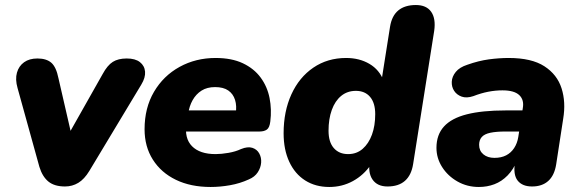

<svg xmlns="http://www.w3.org/2000/svg" viewBox="-20 -734 2311 765"><path d="M239 9Q197 9 173 -10.5Q149 -30 137 -69L50 -383Q40 -418 47.5 -444.5Q55 -471 76 -486Q97 -501 129 -501Q165 -501 184.5 -484Q204 -467 213 -422L271 -170H237L389 -439Q408 -474 429.5 -487.5Q451 -501 485 -501Q519 -501 537.5 -486.5Q556 -472 558 -448.5Q560 -425 543 -397L336 -53Q316 -20 292 -5.5Q268 9 239 9Z M819 11Q740 11 681 -17.5Q622 -46 589 -98Q556 -150 556 -219Q556 -304 593.5 -368Q631 -432 695.5 -467.5Q760 -503 839 -503Q903 -503 947.5 -482Q992 -461 1018.5 -425Q1045 -389 1054 -343.5Q1063 -298 1057 -250Q1054 -225 1043 -217.5Q1032 -210 1014 -210H701L713 -294H935L919 -281Q924 -312 916.5 -336Q909 -360 889.5 -373.5Q870 -387 837 -387Q805 -387 783 -373Q761 -359 747.5 -335Q734 -311 730 -281L723 -242Q714 -183 745 -151.5Q776 -120 839 -120Q862 -120 890.5 -125Q919 -130 940 -140Q967 -151 985.5 -145Q1004 -139 1013 -122.5Q1022 -106 1020.5 -86Q1019 -66 1007 -47.5Q995 -29 971 -19Q936 -3 896.5 4Q857 11 819 11Z M1292 11Q1237 11 1196 -15Q1155 -41 1132.5 -89.5Q1110 -138 1110 -203Q1110 -290 1141 -358Q1172 -426 1228.5 -464.5Q1285 -503 1359 -503Q1412 -503 1452 -479.5Q1492 -456 1509 -411L1500 -412L1534 -627Q1541 -671 1567 -692.5Q1593 -714 1637 -714Q1679 -714 1698 -687Q1717 -660 1710 -611L1626 -80Q1619 -36 1593.5 -13.5Q1568 9 1524 9Q1483 9 1464 -19Q1445 -47 1454 -96L1459 -127L1458 -78Q1429 -36 1386 -12.5Q1343 11 1292 11ZM1367 -120Q1401 -120 1425 -141Q1449 -162 1462 -197.5Q1475 -233 1475 -279Q1475 -324 1454.5 -348Q1434 -372 1398 -372Q1364 -372 1339.5 -352Q1315 -332 1302 -296Q1289 -260 1289 -213Q1289 -168 1310 -144Q1331 -120 1367 -120Z M1888 11Q1841 11 1802.5 -11Q1764 -33 1741.5 -68.5Q1719 -104 1719 -145Q1719 -197 1749 -230Q1779 -263 1840 -278.5Q1901 -294 1994 -294H2073L2059 -210H1994Q1957 -210 1933.5 -205Q1910 -200 1899.5 -188Q1889 -176 1889 -157Q1889 -133 1906 -119Q1923 -105 1950 -105Q1977 -105 1996.5 -115Q2016 -125 2028.5 -144Q2041 -163 2045 -188L2063 -303Q2069 -336 2049 -355Q2029 -374 1982 -374Q1954 -374 1925.5 -368.5Q1897 -363 1866 -351Q1839 -342 1819.5 -349Q1800 -356 1789.5 -372Q1779 -388 1780 -408.5Q1781 -429 1796 -447.5Q1811 -466 1842 -476Q1887 -492 1928 -497.5Q1969 -503 2007 -503Q2098 -503 2149 -470Q2200 -437 2217.5 -382Q2235 -327 2224 -261L2196 -79Q2189 -35 2164.5 -13Q2140 9 2100 9Q2061 9 2042.5 -14.5Q2024 -38 2032 -87L2039 -129L2041 -96Q2026 -59 2002.5 -35Q1979 -11 1950 0Q1921 11 1888 11Z"/></svg>

Font: Nunito ExtraLight Black
Style: Italic
Weight: 900
Italic angle: -9°
Version: Version 3.602